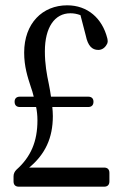

<svg xmlns="http://www.w3.org/2000/svg" viewBox="-20 -716 462 723"><path d="M35 -333C35 -320 42 -313 55 -313H116C119 -299 121 -281 121 -263C121 -183 96 -125 42 -77C35 -70 31 -62 31 -52V-33C31 -20 38 -13 51 -13H372C385 -13 392 -20 392 -33V-65C392 -78 385 -85 372 -85H90C150 -135 179 -196 179 -279C179 -291 178 -302 177 -313H312C325 -313 332 -320 332 -333C332 -345 325 -352 312 -352H172C170 -367 167 -384 164 -399C156 -437 149 -474 149 -523C149 -613 186 -666 245 -666C258 -666 269 -664 283 -659L303 -582C311 -543 327 -528 350 -528C363 -528 374 -535 381 -547C387 -555 386 -563 384 -572C365 -647 310 -696 233 -696C140 -696 71 -628 71 -518C71 -465 84 -426 96 -389C100 -377 104 -366 107 -352H55C42 -352 35 -345 35 -333Z"/></svg>

Font: 寒蝉锦书宋 CompactLight
Style: Bold
Weight: 400
Width: 4
Designer: 寒蝉锦书宋{Warren} 思源宋体{Ryoko NISHIZUKA 西塚涼子 (kana & ideographs); Frank Grießhammer (Latin, Greek & Cyrillic); Wenlong ZHANG 
Foundry: Adobe & ChillType
Version: Version 2.000;Glyphs 3.1.1 (3135)